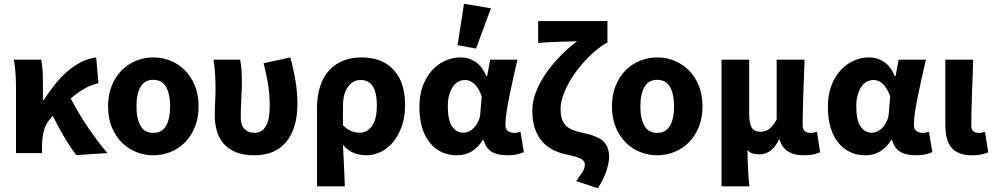

<svg xmlns="http://www.w3.org/2000/svg" viewBox="-20 -813 5278 1020"><path d="M386 11Q328 -62 260 -198Q258 -195 253 -190Q226 -161 214.5 -123.5Q203 -86 203 -29V0H65V-344Q65 -373 63 -415Q61 -457 53 -496H199Q204 -472 206 -440.5Q208 -409 208 -374V-281H212Q240 -324 270.5 -362.5Q301 -401 335.5 -431.5Q370 -462 408.5 -482Q447 -502 491 -508L503 -371Q465 -362 431 -343.5Q397 -325 356 -290Q374 -254 398 -214Q422 -174 447.5 -136Q473 -98 500 -62.5Q527 -27 551 0Z M794 12Q747 12 703.5 -5.5Q660 -23 627 -56Q594 -89 574 -137.5Q554 -186 554 -248Q554 -310 574 -358.5Q594 -407 627 -440Q660 -473 703.5 -490.5Q747 -508 794 -508Q842 -508 885.5 -490.5Q929 -473 962 -440Q995 -407 1015 -358.5Q1035 -310 1035 -248Q1035 -186 1015 -137.5Q995 -89 962 -56Q929 -23 885.5 -5.5Q842 12 794 12ZM794 -107Q841 -107 862.5 -145Q884 -183 884 -248Q884 -313 862.5 -351Q841 -389 794 -389Q748 -389 726.5 -351Q705 -313 705 -248Q705 -183 726.5 -145Q748 -107 794 -107Z M1331 12Q1275 12 1235.5 -3.5Q1196 -19 1170.5 -47Q1145 -75 1133 -114Q1121 -153 1121 -200Q1121 -235 1123 -271.5Q1125 -308 1125 -344Q1125 -373 1123 -414Q1121 -455 1114 -496H1256Q1261 -470 1263 -439.5Q1265 -409 1265 -374Q1265 -342 1262 -289.5Q1259 -237 1259 -187Q1259 -147 1279.5 -127Q1300 -107 1331 -107Q1371 -107 1392 -142Q1413 -177 1413 -253Q1413 -301 1405.5 -355Q1398 -409 1380 -477L1522 -508Q1539 -448 1549.5 -385.5Q1560 -323 1560 -260Q1560 -133 1501.5 -60.5Q1443 12 1331 12Z M1664 177V-237Q1664 -307 1682 -358.5Q1700 -410 1732 -443Q1764 -476 1807 -492Q1850 -508 1901 -508Q2010 -508 2071 -442Q2132 -376 2132 -256Q2132 -192 2114.5 -142.5Q2097 -93 2068.5 -58.5Q2040 -24 2003 -6Q1966 12 1927 12Q1895 12 1862 0.5Q1829 -11 1802 -43Q1805 14 1807.5 68Q1810 122 1812 177ZM1892 -108Q1929 -108 1955.5 -142.5Q1982 -177 1982 -254Q1982 -388 1896 -388Q1854 -388 1828 -351Q1802 -314 1802 -251V-148Q1825 -124 1847.5 -116Q1870 -108 1892 -108Z M2407 12Q2362 12 2325.5 -5.5Q2289 -23 2262.5 -56Q2236 -89 2222 -137Q2208 -185 2208 -246Q2208 -307 2226 -356Q2244 -405 2274.5 -438.5Q2305 -472 2344.5 -490Q2384 -508 2427 -508Q2469 -508 2504.5 -485.5Q2540 -463 2564 -409H2568L2584 -496H2729Q2719 -453 2708 -404.5Q2697 -356 2687.5 -309.5Q2678 -263 2671.5 -221.5Q2665 -180 2665 -152Q2665 -127 2678.5 -117Q2692 -107 2713 -107Q2728 -107 2745 -113L2763 -5Q2749 2 2727.5 7Q2706 12 2676 12Q2623 12 2592.5 -6.5Q2562 -25 2548 -70H2545Q2495 12 2407 12ZM2442 -108Q2458 -108 2474 -116.5Q2490 -125 2502.5 -139.5Q2515 -154 2523 -173.5Q2531 -193 2532 -215L2539 -301Q2508 -388 2450 -388Q2433 -388 2416.5 -380Q2400 -372 2387.5 -354.5Q2375 -337 2367 -310.5Q2359 -284 2359 -247Q2359 -175 2381.5 -141.5Q2404 -108 2442 -108ZM2411 -573 2445 -793 2588 -769 2509 -555Z M3156 187 3041 149Q3062 120 3074.5 101Q3087 82 3087 62Q3087 52 3082.5 44.5Q3078 37 3067.5 31Q3057 25 3038 19.5Q3019 14 2991 8Q2956 1 2923.5 -14Q2891 -29 2865 -56Q2839 -83 2823.5 -124.5Q2808 -166 2808 -228Q2808 -272 2825.5 -319.5Q2843 -367 2874.5 -414.5Q2906 -462 2949.5 -508Q2993 -554 3046 -594Q3030 -593 3004.5 -592.5Q2979 -592 2949.5 -591Q2920 -590 2891 -588.5Q2862 -587 2839 -585V-701H3207V-585H3201Q3152 -555 3108 -511Q3064 -467 3030.5 -418.5Q2997 -370 2977.5 -321.5Q2958 -273 2958 -236Q2958 -206 2964 -184.5Q2970 -163 2984 -148Q2998 -133 3020.5 -123.5Q3043 -114 3077 -107Q3152 -92 3184 -63.5Q3216 -35 3216 23Q3216 49 3202 93.5Q3188 138 3156 187Z M3471 12Q3424 12 3380.5 -5.5Q3337 -23 3304 -56Q3271 -89 3251 -137.5Q3231 -186 3231 -248Q3231 -310 3251 -358.5Q3271 -407 3304 -440Q3337 -473 3380.5 -490.5Q3424 -508 3471 -508Q3519 -508 3562.5 -490.5Q3606 -473 3639 -440Q3672 -407 3692 -358.5Q3712 -310 3712 -248Q3712 -186 3692 -137.5Q3672 -89 3639 -56Q3606 -23 3562.5 -5.5Q3519 12 3471 12ZM3471 -107Q3518 -107 3539.5 -145Q3561 -183 3561 -248Q3561 -313 3539.5 -351Q3518 -389 3471 -389Q3425 -389 3403.5 -351Q3382 -313 3382 -248Q3382 -183 3403.5 -145Q3425 -107 3471 -107Z M3813 177V-496H3960V-207Q3960 -154 3974.5 -133.5Q3989 -113 4021 -113Q4046 -113 4066 -127.5Q4086 -142 4106 -178V-496H4254Q4253 -452 4251 -404.5Q4249 -357 4247.5 -310.5Q4246 -264 4245 -222Q4244 -180 4244 -149Q4244 -125 4256 -116Q4268 -107 4288 -107Q4303 -107 4320 -113L4337 -4Q4321 3 4301.5 7.5Q4282 12 4250 12Q4146 12 4122 -71H4118Q4081 7 4013 7Q3995 7 3979 2.5Q3963 -2 3951 -16Q3951 12 3952 36Q3953 60 3954 82.5Q3955 105 3956.5 128Q3958 151 3961 177Z M4577 12Q4532 12 4495.5 -5.5Q4459 -23 4432.5 -56Q4406 -89 4392 -137Q4378 -185 4378 -246Q4378 -307 4396 -356Q4414 -405 4444.5 -438.5Q4475 -472 4514.5 -490Q4554 -508 4597 -508Q4639 -508 4674.5 -485.5Q4710 -463 4734 -409H4738L4754 -496H4899Q4889 -453 4878 -404.5Q4867 -356 4857.5 -309.5Q4848 -263 4841.5 -221.5Q4835 -180 4835 -152Q4835 -127 4848.5 -117Q4862 -107 4883 -107Q4898 -107 4915 -113L4933 -5Q4919 2 4897.5 7Q4876 12 4846 12Q4793 12 4762.5 -6.5Q4732 -25 4718 -70H4715Q4665 12 4577 12ZM4612 -108Q4628 -108 4644 -116.5Q4660 -125 4672.5 -139.5Q4685 -154 4693 -173.5Q4701 -193 4702 -215L4709 -301Q4678 -388 4620 -388Q4603 -388 4586.5 -380Q4570 -372 4557.5 -354.5Q4545 -337 4537 -310.5Q4529 -284 4529 -247Q4529 -175 4551.5 -141.5Q4574 -108 4612 -108Z M5143 12Q5102 12 5074.5 0Q5047 -12 5031 -33.5Q5015 -55 5008.5 -86Q5002 -117 5002 -155V-496H5150Q5149 -452 5147 -404.5Q5145 -357 5143.5 -310.5Q5142 -264 5141 -222Q5140 -180 5140 -149Q5140 -125 5150.5 -116Q5161 -107 5181 -107Q5187 -107 5196 -108.5Q5205 -110 5213 -113L5230 -4Q5214 3 5194.5 7.5Q5175 12 5143 12Z"/></svg>

Font: hySource Sans Pro
Style: Bold
Weight: 700
Designer: Paul D. Hunt
Foundry: Adobe Systems Incorporated
Version: Version 2.021;PS 2.000;hotconv 1.0.86;makeotf.lib2.5.63406